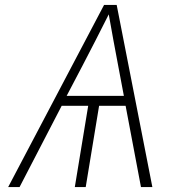

<svg xmlns="http://www.w3.org/2000/svg" viewBox="-20 -755 760 775"><path d="M13 0H59L229 -328H336L282 0H326L380 -328H487L549 0H595L451 -735H400ZM249 -368 313 -490Q340 -542 366.5 -593.5Q393 -645 419 -697Q428 -646 437.5 -594Q447 -542 457 -490L480 -368Z"/></svg>

Font: Iosevka Sparkle Extralight
Style: Italic
Weight: 200
Italic angle: -9°
Designer: Belleve Invis
Foundry: Belleve Invis
Version: Version 4.5.0; ttfautohint (v1.8.3)